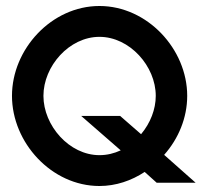

<svg xmlns="http://www.w3.org/2000/svg" viewBox="-20 -610 673 641"><path d="M20 -290C20 -134 152 11 312 11C367 11 419 -7 463 -36L503 0H633L528 -93C576 -147 605 -217 605 -290C605 -446 472 -590 312 -590C152 -590 20 -446 20 -290ZM125 -290C125 -389 211 -487 312 -487C413 -487 500 -389 500 -290C500 -245 482 -199 451 -162L381 -223H251L383 -108C361 -98 338 -92 312 -92C211 -92 125 -191 125 -290Z"/></svg>

Font: Charger Sport
Style: Bd
Weight: 700
Designer: Jasper
Foundry: Cannot Into Space Fonts
Version: Version 1.1